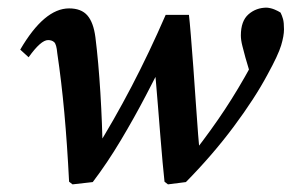

<svg xmlns="http://www.w3.org/2000/svg" viewBox="-20 -476 764 503"><path d="M161 0Q156 -99 148.5 -181Q141 -263 130 -337Q128 -360 122 -365.5Q116 -371 106 -371Q87 -371 55 -326L33 -346Q96 -454 161 -454Q193 -454 209 -435.5Q225 -417 230 -378Q238 -314 243 -232.5Q248 -151 249 -75L228 -80Q278 -160 324.5 -249Q371 -338 414 -437H475Q477 -420 480 -383Q483 -346 486.5 -299.5Q490 -253 493 -207Q496 -161 499 -124Q502 -87 504 -71L489 -78Q534 -136 569 -189Q604 -242 639 -306Q644 -314 647 -321.5Q650 -329 654 -337L644 -254L623 -325Q619 -340 615 -355.5Q611 -371 611 -383Q611 -421 631 -438.5Q651 -456 679 -456Q690 -455 699.5 -451Q709 -447 715 -443Q719 -435 721.5 -426Q724 -417 724 -399Q724 -382 716.5 -357Q709 -332 681 -281Q648 -219 592.5 -144.5Q537 -70 467 1L420 7L411 0Q409 -18 406 -50.5Q403 -83 400 -121Q397 -159 394 -196Q391 -233 388.5 -262Q386 -291 384 -304L414 -327Q392 -283 362 -225.5Q332 -168 296.5 -108.5Q261 -49 223 1L170 7Z"/></svg>

Font: Lisu Bosa ExtraBold
Style: Italic
Weight: 800
Italic angle: -19°
Designer: David Morse, Annie Olsen, Victor Gaultney, Frank Grießhammer (Latin)
Foundry: SIL International
Version: Version 2.000